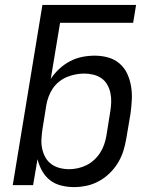

<svg xmlns="http://www.w3.org/2000/svg" viewBox="-20 -755 640 783"><path d="M282 8Q255 8 229 1.5Q203 -5 183.5 -20.5Q164 -36 151.5 -58.5Q139 -81 133 -106L115 0H32L153 -735H535L523 -662H225L187 -433Q201 -455 221.5 -474Q242 -493 266 -505.5Q290 -518 315.5 -523Q341 -528 366 -528Q395 -528 421.5 -520.5Q448 -513 468 -495.5Q488 -478 499 -454Q510 -430 514.5 -403Q519 -376 517.5 -347.5Q516 -319 512 -290L495 -190Q491 -165 483 -139.5Q475 -114 461 -91Q447 -68 427 -48.5Q407 -29 383 -16Q359 -3 333 2.5Q307 8 282 8ZM262 -65Q279 -65 297.5 -69Q316 -73 333 -81.5Q350 -90 364.5 -103.5Q379 -117 389 -133Q399 -149 405 -166.5Q411 -184 414 -202L430 -302Q433 -321 433.5 -340Q434 -359 430 -377Q426 -395 417 -410.5Q408 -426 393.5 -436Q379 -446 360.5 -450.5Q342 -455 323 -455Q306 -455 288 -451.5Q270 -448 253 -441Q236 -434 221 -422Q206 -410 195.5 -394.5Q185 -379 178.5 -361.5Q172 -344 169 -327L153 -227Q150 -207 149 -187Q148 -167 152 -148.5Q156 -130 165 -113.5Q174 -97 189 -86Q204 -75 223 -70Q242 -65 262 -65Z"/></svg>

Font: Iosevka SS04 Extended Oblique
Style: Regular
Weight: 400
Width: 7
Italic angle: -9°
Monospace: yes
Designer: Belleve Invis
Foundry: Belleve Invis
Version: Version 19.0.0; ttfautohint (v1.8.4)